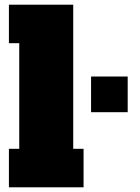

<svg xmlns="http://www.w3.org/2000/svg" viewBox="-20 -798 597 818"><path d="M18 -778H292V-164H336V0H18V-164H62V-614H18ZM368 -472H524V-320H368Z"/></svg>

Font: Alfa Slab One
Style: Regular
Weight: 400
Designer: JM Sole
Foundry: JM Sole
Version: Version 1.001